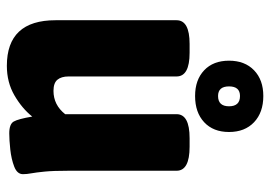

<svg xmlns="http://www.w3.org/2000/svg" viewBox="-134 -646 788 560"><g transform="rotate(90 260.0 -366.0)"><path d="M172 8Q39 8 39 -134V-487Q39 -525 108 -525H134Q203 -525 203 -487V-172Q203 -151 212.5 -139.5Q222 -128 245 -128Q286 -128 313 -162V-487Q313 -525 383 -525H408Q478 -525 478 -487V-173Q478 -127 480.5 -102Q483 -77 485.5 -63.5Q488 -50 488 -39Q488 -22 466 -13.5Q444 -5 416 -2Q388 1 369 1Q342 1 334.5 -12Q327 -25 320 -66Q296 -36 258 -14Q220 8 172 8ZM260 -541Q213 -541 185 -567.5Q157 -594 157 -640Q157 -686 185 -713Q213 -740 260 -740Q308 -740 336.5 -713Q365 -686 365 -640Q365 -594 336.5 -567.5Q308 -541 260 -541ZM260 -608Q290 -608 290 -640Q290 -672 260 -672Q232 -672 232 -640Q232 -608 260 -608Z"/></g></svg>

Font: Asap Semi Condensed ExtraBold
Style: Regular
Weight: 800
Width: 4
Designer: Pablo Cosgaya
Foundry: Omnibus-Type
Version: Version 3.001; ttfautohint (v1.8.4.7-5d5b)